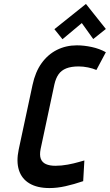

<svg xmlns="http://www.w3.org/2000/svg" viewBox="-20 -942 557 974"><path d="M517 -795 416 -922 256 -794 297 -743 395 -825 453 -744ZM469 -587 517 -677Q485 -695 445.5 -703.5Q406 -712 370 -712Q315 -712 269 -689Q223 -666 191 -621.5Q159 -577 145 -511L75 -184Q62 -123 76 -79Q90 -35 129.5 -11.5Q169 12 231 12Q270 12 312.5 2.5Q355 -7 402 -23L408 -128Q403 -127 379.5 -120Q356 -113 324 -107Q292 -101 261 -101Q232 -101 213 -109.5Q194 -118 187 -136.5Q180 -155 186 -186L256 -514Q263 -545 277 -565Q291 -585 316 -595Q341 -605 379 -605Q402 -605 426.5 -600Q451 -595 469 -587Z"/></svg>

Font: Advent Pro
Style: Italic
Weight: 400
Italic angle: -12°
Designer: VivaRado, Andreas Kalpakidis
Foundry: VivaRado, Andreas Kalpakidis
Version: Version 3.000